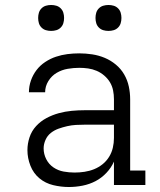

<svg xmlns="http://www.w3.org/2000/svg" viewBox="-20 -742 640 770"><path d="M256 8Q225 8 193.5 0.5Q162 -7 138 -27Q114 -47 102 -77.5Q90 -108 90 -140Q90 -166 98.5 -191.5Q107 -217 125 -236.5Q143 -256 166.5 -268.5Q190 -281 215.5 -288Q241 -295 267.5 -297.5Q294 -300 320 -300H437V-344Q437 -362 433.5 -379.5Q430 -397 421 -412Q412 -427 398 -439Q384 -451 367.5 -458Q351 -465 333.5 -467.5Q316 -470 298 -470Q275 -470 251.5 -466Q228 -462 207.5 -450Q187 -438 174 -417Q161 -396 161 -372H96Q96 -396 104 -419Q112 -442 126.5 -461Q141 -480 161.5 -493.5Q182 -507 204.5 -514.5Q227 -522 250.5 -525Q274 -528 298 -528Q324 -528 350 -524Q376 -520 400 -510Q424 -500 444.5 -483Q465 -466 478 -443.5Q491 -421 496.5 -395.5Q502 -370 502 -344V-58H563V0H437V-94Q426 -69 406.5 -48.5Q387 -28 363 -15.5Q339 -3 311.5 2.5Q284 8 256 8ZM279 -50Q299 -50 319 -53Q339 -56 357.5 -63.5Q376 -71 391.5 -83.5Q407 -96 417.5 -113Q428 -130 432.5 -149.5Q437 -169 437 -189V-242H320Q302 -242 284.5 -241Q267 -240 249.5 -236Q232 -232 215 -226Q198 -220 184 -209Q170 -198 162.5 -181Q155 -164 155 -147Q155 -124 165.5 -103.5Q176 -83 194.5 -70.5Q213 -58 235 -54Q257 -50 279 -50ZM415 -618Q404 -618 394 -621Q384 -624 376.5 -631.5Q369 -639 366 -649Q363 -659 363 -670Q363 -681 366 -691Q369 -701 376.5 -708.5Q384 -716 394 -719Q404 -722 415 -722Q426 -722 436 -719Q446 -716 453.5 -708.5Q461 -701 464 -691Q467 -681 467 -670Q467 -659 464 -649Q461 -639 453.5 -631.5Q446 -624 436 -621Q426 -618 415 -618ZM185 -618Q174 -618 164 -621Q154 -624 146.5 -631.5Q139 -639 136 -649Q133 -659 133 -670Q133 -681 136 -691Q139 -701 146.5 -708.5Q154 -716 164 -719Q174 -722 185 -722Q196 -722 206 -719Q216 -716 223.5 -708.5Q231 -701 234 -691Q237 -681 237 -670Q237 -659 234 -649Q231 -639 223.5 -631.5Q216 -624 206 -621Q196 -618 185 -618Z"/></svg>

Font: Iosevka Etoile Light
Style: Regular
Weight: 300
Designer: Belleve Invis
Foundry: Belleve Invis
Version: Version 25.0.1; ttfautohint (v1.8.4)